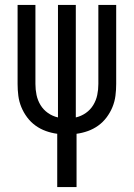

<svg xmlns="http://www.w3.org/2000/svg" viewBox="-20 -755 540 775"><path d="M211 0V-215Q188 -218 165.5 -226Q143 -234 123.5 -248Q104 -262 89.5 -281.5Q75 -301 66 -323Q57 -345 54 -368.5Q51 -392 51 -416V-735H123V-416Q123 -393 127.5 -371.5Q132 -350 143.5 -331Q155 -312 173.5 -299Q192 -286 214 -281V-735H286V-281Q308 -286 326.5 -299Q345 -312 356.5 -331Q368 -350 372.5 -371.5Q377 -393 377 -416V-735H449V-416Q449 -392 446 -368.5Q443 -345 434 -323Q425 -301 410.5 -281.5Q396 -262 376.5 -248Q357 -234 334.5 -226Q312 -218 289 -215V0Z"/></svg>

Font: HulyMono
Style: Regular
Weight: 400
Monospace: yes
Designer: Belleve Invis
Foundry: Belleve Invis
Version: Version 33.2.5; ttfautohint (v1.8.4)